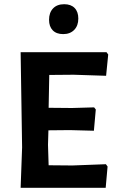

<svg xmlns="http://www.w3.org/2000/svg" viewBox="-20 -892 549 912"><path d="M285 -872Q317 -872 334.5 -854Q352 -836 352 -804Q352 -770 332.5 -750Q313 -730 280 -730Q248 -730 230.5 -748Q213 -766 213 -798Q213 -832 232 -852Q251 -872 285 -872ZM483 -112 491 -101 482 0H78L85 -192L78 -644H486L494 -633L484 -532L330 -537L214 -536L211 -380L322 -379L427 -382L435 -372L426 -271L312 -274L210 -273L208 -204L211 -107L324 -106Z"/></svg>

Font: Alegreya Sans
Style: Bold
Weight: 700
Designer: Juan Pablo del Peral
Foundry: Huerta Tipografica
Version: Version 2.007